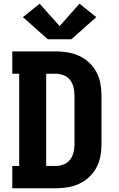

<svg xmlns="http://www.w3.org/2000/svg" viewBox="-20 -1011 640 1031"><path d="M46 0V-120H83V-615H46V-735H281Q313 -735 345 -729.5Q377 -724 406 -710.5Q435 -697 459 -674.5Q483 -652 498 -623.5Q513 -595 519 -563Q525 -531 525 -499V-237Q525 -204 519 -172Q513 -140 498 -111.5Q483 -83 459 -60.5Q435 -38 406 -24.5Q377 -11 345 -5.5Q313 0 281 0ZM228 -120H281Q302 -120 323 -128.5Q344 -137 357 -154.5Q370 -172 375 -193.5Q380 -215 380 -237V-499Q380 -520 375 -541.5Q370 -563 357 -580.5Q344 -598 323 -606.5Q302 -615 281 -615H228ZM237 -800 103 -919 193 -991 300 -871 407 -991 497 -919 363 -800Z"/></svg>

Font: Iosevka Curly Slab HvEx
Style: Regular
Weight: 900
Width: 7
Monospace: yes
Designer: Belleve Invis
Foundry: Belleve Invis
Version: Version 11.1.0; ttfautohint (v1.8.3)